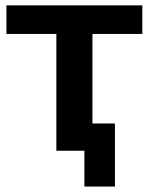

<svg xmlns="http://www.w3.org/2000/svg" viewBox="-20 -559 552 712"><path d="M406.2 132.8V-101.1H322.8V-433.1H507.8V-539.1H3.9V-433.1H189V0H293V132.8Z"/></svg>

Font: Winston SemiBold
Style: Regular
Weight: 600
Designer: Vernon Adams, Kim Jin-seong, David Berlow, Cristiano Sobral
Foundry: The Winston Project Authors
Version: Version 3.004